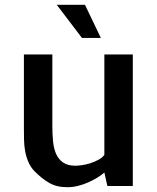

<svg xmlns="http://www.w3.org/2000/svg" viewBox="-20 -779 658 804"><path d="M80.1 -531.2V-550.8H199.2V-251Q199.2 -216.8 202.1 -187Q205.1 -157.2 214.8 -134.8Q224.6 -112.3 244.1 -98.6Q263.7 -85 295.9 -85Q305.7 -85 323.2 -87.4Q340.8 -89.8 358.9 -95.7Q377 -101.6 393.1 -110.4Q409.2 -119.1 417 -130.9V-137.7V-138.7V-357.4V-358.4V-550.8H536.1V0H429.7L417 -56.6Q405.3 -45.9 387.7 -35.2Q370.1 -24.4 349.1 -15.1Q328.1 -5.9 306.2 -0.5Q284.2 4.9 262.7 4.9Q239.3 4.9 220.7 0.5Q202.1 -3.9 186 -13.2Q169.9 -22.5 155.3 -34.2Q140.6 -45.9 126 -60.5Q109.4 -77.1 99.6 -99.1Q89.8 -121.1 85.4 -145Q81.1 -168.9 80.6 -193.4Q80.1 -217.8 80.1 -241.2V-532.2ZM217.8 -758.8H335.9L402.3 -620.1H323.2Z"/></svg>

Font: Allerta
Style: Regular
Weight: 400
Designer: Matt McInerney
Foundry: Matt McInerney
Version: Version 1.0